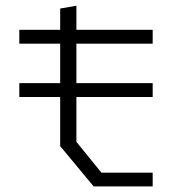

<svg xmlns="http://www.w3.org/2000/svg" viewBox="-20 -666 660 686"><path d="M49 -369H229H243.5H525.5V-319.5H49ZM49 -559.5H229H243.5H525.5V-510H49ZM195 -144V-635.5L253 -645.5V-159L342.5 -49H525.5V0H314.5Z"/></svg>

Font: Monaspace Krypton Var
Style: Regular
Weight: 400
Designer: Riley Cran and the Lettermatic Team
Version: Version 1.101 (Monaspace Krypton Var)